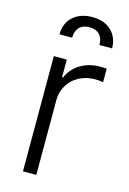

<svg xmlns="http://www.w3.org/2000/svg" viewBox="-117 -821 591 878"><g transform="rotate(15 178.5 -381.5)"><path d="M144.9 -545.5V-461.6H149.5Q158.7 -484.4 174.4 -501.6Q190 -518.8 209.7 -530.4Q229.4 -541.9 252.1 -547.8Q274.9 -553.6 298.7 -553.6Q306.5 -553.6 316.1 -553.3Q325.6 -552.9 332 -552.6V-488.3Q327.8 -489 317.1 -490.4Q306.5 -491.8 294 -491.8Q263.1 -491.8 236.3 -481.9Q209.5 -471.9 189.6 -453.7Q169.7 -435.4 158.2 -409.6Q146.7 -383.9 146.7 -352.3V0H83.5V-545.5ZM207.7 -763.5Q266.3 -763.5 298.7 -731.5Q331.7 -699.2 331.7 -648.4H272Q272 -663 268.3 -675.1Q264.6 -687.1 256.6 -696.2Q248.6 -705.3 236.5 -710.2Q224.4 -715.2 207.7 -715.2Q190.3 -715.2 177.9 -710Q165.5 -704.9 157.7 -695.8Q149.9 -686.8 146.1 -674.5Q142.4 -662.3 142.4 -648.4H82.7Q82.7 -676.1 92.3 -697.6Q101.9 -719.1 118.8 -733.8Q135.7 -748.6 158.4 -756Q181.1 -763.5 207.7 -763.5Z"/></g></svg>

Font: Inter P Light
Style: Regular
Weight: 300
Designer: Rasmus Andersson
Foundry: rsms
Version: Version 3.018;git-588b23468